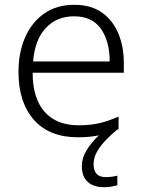

<svg xmlns="http://www.w3.org/2000/svg" viewBox="-20 -628 592 800"><path d="M370 57Q370 110 421 110Q436 110 448.5 108Q461 106 469 104V144Q458 147 444.5 149.5Q431 152 413 152Q369 152 345 129.5Q321 107 321 64Q321 31 340.5 -1.5Q360 -34 392 -64Q353 -56 305 -56Q185 -56 121 -129Q57 -202 57 -328Q57 -409 84.5 -472Q112 -535 164 -571.5Q216 -608 290 -608Q358 -608 403.5 -576.5Q449 -545 472.5 -490Q496 -435 496 -364V-325H116Q116 -219 165.5 -162.5Q215 -106 307 -106Q356 -106 393 -114.5Q430 -123 474 -142V-90Q470 -88 467 -87Q416 -44 393 -10.5Q370 23 370 57ZM289 -560Q216 -560 170.5 -511Q125 -462 118 -372H437Q437 -456 400.5 -508Q364 -560 289 -560Z"/></svg>

Font: Noto Sans Malayalam UI Light
Style: Regular
Weight: 300
Designer: Jelle Bosma - Monotype Design Team
Foundry: Monotype Imaging Inc.
Version: Version 2.104; ttfautohint (v1.8.4.7-5d5b)